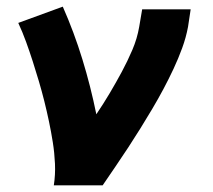

<svg xmlns="http://www.w3.org/2000/svg" viewBox="-20 -558 640 578"><path d="M142 0Q147 -32 145.5 -65Q144 -98 139 -129.5Q134 -161 127.5 -192Q121 -223 113.5 -253Q106 -283 97 -313.5Q88 -344 78.5 -373.5Q69 -403 58.5 -432Q48 -461 35 -489L169 -538Q203 -461 228 -379.5Q253 -298 270 -214Q291 -245 310 -277Q329 -309 346.5 -341.5Q364 -374 378.5 -408Q393 -442 399 -477L408 -530H554L546 -477Q540 -445 528.5 -413.5Q517 -382 502.5 -351Q488 -320 472 -290Q456 -260 438.5 -230.5Q421 -201 403 -172Q385 -143 366 -114Q347 -85 327.5 -56.5Q308 -28 289 0Z"/></svg>

Font: Iosevka Curly Heavy Extended
Style: Italic
Weight: 900
Width: 7
Italic angle: -9°
Monospace: yes
Designer: Belleve Invis
Foundry: Belleve Invis
Version: Version 11.1.0; ttfautohint (v1.8.3)